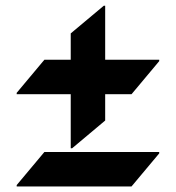

<svg xmlns="http://www.w3.org/2000/svg" viewBox="-20 -737 623 680"><path d="M137.2 -198.7H543.9V-193.8L445.8 -76.7H39.1V-81.5ZM347.7 -716.8H352.5V-525.4H543.9V-520.5L445.8 -403.3H352.5V-310.1L235.4 -211.9H230.5V-403.3H39.1V-408.2L137.2 -525.4H230.5V-618.7Z"/></svg>

Font: Gothica
Style: Bold
Weight: 700
Designer: Wojciech Kalinowski "wmk69" (wmk69@o2.pl)
Foundry: Wojciech Kalinowski "wmk69" (wmk69@o2.pl)
Version: Version 2.1.0; 2021-05-14